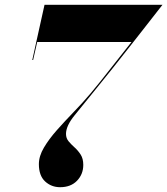

<svg xmlns="http://www.w3.org/2000/svg" viewBox="-20 -770 697 800"><path d="M142 -86Q142 -119.5 163 -155Q184 -190.5 217 -227.8Q250 -265 287.2 -303.5Q324.5 -342 357.5 -381Q399 -430.5 440.2 -483.8Q481.5 -537 528 -595H135L118 -520H114.5L165.5 -750H657Q657 -750 638.2 -726Q619.5 -702 588.8 -662.8Q558 -623.5 521.2 -576.5Q484.5 -529.5 447.5 -483.2Q410.5 -437 380 -399.5Q326.5 -333.5 290.8 -289.5Q255 -245.5 255 -212Q255 -194 266 -181Q277 -168 291 -155.5Q305 -143 316 -126Q327 -109 327 -83Q327 -44 301 -17Q275 10 230.5 10Q194 10 168 -14Q142 -38 142 -86Z"/></svg>

Font: Bodoni* 48pt
Style: Bold Italic
Weight: 700
Italic angle: -13°
Version: Version 2.3